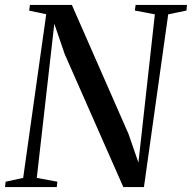

<svg xmlns="http://www.w3.org/2000/svg" viewBox="-36 -763 782 783"><path d="M-15.5 0 -13 -22 58.5 -37.5 152.5 -705 83 -719.5 86 -743H257L488 -217L528.5 -100L595.5 -704.5L514 -720L517 -743H726.5L724.5 -720L650 -704.5L551 0H467L228 -542L185.5 -666L114 -37.5L198 -22L195.5 0Z"/></svg>

Font: Merriweather 120pt
Style: Italic
Weight: 400
Italic angle: -7.8°
Version: Version 2.101